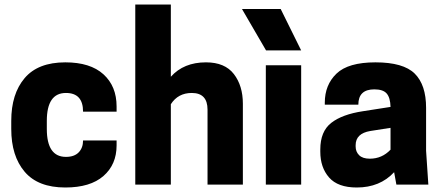

<svg xmlns="http://www.w3.org/2000/svg" viewBox="-20 -820 1962 853"><path d="M188 -247Q188 -123 273 -123Q310 -123 329.5 -143Q349 -163 349 -196H498V-174Q498 -89 439.5 -38Q381 13 270 13Q149 13 89.5 -57Q30 -127 30 -247V-283Q30 -403 89.5 -473Q149 -543 270 -543Q381 -543 439.5 -490Q498 -437 498 -347V-324H349Q349 -407 273 -407Q188 -407 188 -283Z M739 -800V-479Q796 -543 895 -543Q979 -543 1019 -491Q1059 -439 1059 -359V0H902V-333Q902 -407 832 -407Q771 -407 739 -357V0H581V-800Z M1161 0V-530H1318V0ZM1055 -780H1227L1318 -596H1162Z M1741 0 1731 -55Q1668 13 1565 13Q1481 13 1442 -31.5Q1403 -76 1403 -146V-156Q1403 -236 1451.5 -274Q1500 -312 1593 -326L1715 -345Q1714 -386 1698 -404.5Q1682 -423 1643 -423Q1572 -423 1572 -355H1423V-364Q1423 -443 1475 -493Q1527 -543 1648 -543Q1772 -543 1822.5 -493Q1873 -443 1873 -341V-150L1883 0ZM1623 -115Q1677 -115 1715 -155V-252L1625 -238Q1560 -227 1560 -175V-169Q1560 -146 1575.5 -130.5Q1591 -115 1623 -115Z"/></svg>

Font: Cooper Hewitt
Style: Bold
Weight: 711
Designer: Village Type and Design LLC
Foundry: Cooper Hewitt Smithsonian Design Museum
Version: 1.000